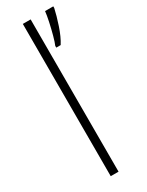

<svg xmlns="http://www.w3.org/2000/svg" viewBox="-202 -861 637 830"><g transform="rotate(-30 117.0 -446.0)"><path d="M121 -66H82V-826H121ZM234 -818Q227 -785 212 -740Q197 -695 178 -665H156V-674Q162 -687 170 -716.5Q178 -746 184.5 -776.5Q191 -807 193 -826H234Z"/></g></svg>

Font: Noto Sans Malayalam UI SemiCondensed ExtraLight
Style: Regular
Weight: 200
Width: 4
Designer: Jelle Bosma - Monotype Design Team
Foundry: Monotype Imaging Inc.
Version: Version 2.104; ttfautohint (v1.8.4.7-5d5b)